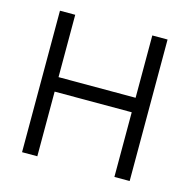

<svg xmlns="http://www.w3.org/2000/svg" viewBox="-86 -682 712 717"><g transform="rotate(15 270.0 -323.5)"><path d="M60 -597H119V-356H417V-597H476V-50H417V-300H119V-50H60Z"/></g></svg>

Font: IBM 3270
Style: Regular
Weight: 400
Monospace: yes
Version: Version 2.3.1